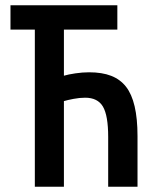

<svg xmlns="http://www.w3.org/2000/svg" viewBox="-20 -713 600 733"><path d="M113 0V-600H20V-693H428V-600H224V-424Q241 -429 268 -433Q295 -437 320 -437Q370 -437 404.5 -423.5Q439 -410 461 -382Q483 -354 494 -307Q505 -260 505 -193V0H393V-190Q393 -272 373 -306Q353 -340 305 -340Q284 -340 260.5 -335.5Q237 -331 224 -327V0Z"/></svg>

Font: Ubuntu Sans Mono Medium
Style: Regular
Weight: 500
Monospace: yes
Designer: Dalton Maag Ltd
Foundry: Dalton Maag Ltd
Version: Version 1.006